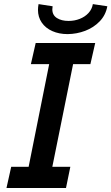

<svg xmlns="http://www.w3.org/2000/svg" viewBox="-20 -933 553 953"><path d="M35.6 -105H122.1L224.1 -614.7H133.3L157.2 -719.7H452.6L428.7 -614.7H342.8L239.7 -105H329.1L307.6 0H12.2ZM168.5 -883.8Q168.5 -897.5 171.4 -912.6L241.2 -901.9Q239.7 -894 239.7 -886.7Q239.7 -857.9 262.5 -843.5Q285.2 -829.1 320.3 -829.1Q350.1 -829.1 376 -839.4Q401.9 -849.6 419.2 -868.4Q436.5 -887.2 440.9 -912.6L512.7 -901.9Q504.9 -858.4 474.9 -827.1Q444.8 -795.9 402.8 -780Q360.8 -764.2 315.9 -763.7Q273.4 -763.7 239.7 -778.6Q206.1 -793.5 187.3 -820.8Q168.5 -848.1 168.5 -883.8Z"/></svg>

Font: Reddit Sans Fudge SmBold Italic
Style: Regular
Weight: 600
Italic angle: -11.25°
Designer: Stephen Hutchings
Version: Version 1.013